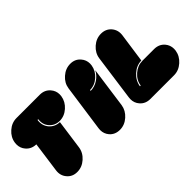

<svg xmlns="http://www.w3.org/2000/svg" viewBox="-53 -1535 2147 2147"><g transform="rotate(-45 1020.0 -462.0)"><path d="M744.1 -733.4Q732.4 -658.2 671.9 -604.5Q611.3 -550.8 536.1 -550.8Q460.9 -551.8 415 -605.5Q369.1 -658.2 379.9 -734.4Q376 -734.4 368.2 -734.4Q356.4 -655.3 403.3 -598.6Q451.2 -542 528.3 -540Q512.7 -422.9 479.5 -190.4Q468.8 -115.2 408.2 -61.5Q347.7 -7.8 271.5 -7.8Q196.3 -7.8 151.4 -61.5Q105.5 -115.2 116.2 -190.4Q132.8 -310.5 166 -550.8Q90.8 -551.8 44.9 -605.5Q7.8 -648.4 7.8 -707Q7.8 -719.7 9.8 -734.4Q20.5 -808.6 81.1 -862.3Q141.6 -916 217.8 -916Q340.8 -916 587.9 -916Q663.1 -915 708 -862.3Q746.1 -818.4 746.1 -760.7Q746.1 -747.1 744.1 -733.4Z M1018.6 -543.9Q1081.1 -543.9 1135.7 -580.1Q1189.5 -615.2 1217.8 -670.9Q1195.3 -509.8 1150.4 -185.5Q1138.7 -111.3 1078.1 -57.6Q1017.6 -3.9 942.4 -3.9Q866.2 -3.9 820.3 -56.6Q783.2 -100.6 783.2 -158.2Q783.2 -171.9 785.2 -185.5Q811.5 -370.1 863.3 -738.3Q874 -813.5 934.6 -866.2Q995.1 -919.9 1071.3 -919.9Q1146.5 -919.9 1191.4 -866.2Q1229.5 -823.2 1229.5 -764.6Q1229.5 -752 1227.5 -738.3Q1215.8 -663.1 1155.3 -609.4Q1094.7 -555.7 1019.5 -555.7Q1018.6 -551.8 1018.6 -543.9Z M2008.8 -190.4Q1997.1 -115.2 1936.5 -61.5Q1876 -7.8 1800.8 -7.8Q1675.8 -7.8 1425.8 -7.8Q1349.6 -7.8 1303.7 -61.5Q1266.6 -104.5 1266.6 -163.1Q1266.6 -175.8 1268.6 -190.4Q1293.9 -371.1 1343.8 -733.4Q1354.5 -807.6 1415 -861.3Q1475.6 -915 1551.8 -915Q1627 -915 1672.9 -862.3Q1718.8 -808.6 1709 -733.4Q1692.4 -616.2 1659.2 -383.8Q1581.1 -381.8 1518.6 -325.2Q1456.1 -268.6 1444.3 -190.4Q1448.2 -190.4 1456.1 -190.4Q1466.8 -265.6 1528.3 -319.3Q1588.9 -372.1 1664.1 -373Q1727.5 -373 1852.5 -373Q1927.7 -372.1 1973.6 -319.3Q2010.7 -275.4 2010.7 -217.8Q2010.7 -204.1 2008.8 -190.4Z"/></g></svg>

Font: Superfatty Italic
Style: Italic
Weight: 400
Version: Version 1.0